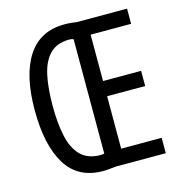

<svg xmlns="http://www.w3.org/2000/svg" viewBox="-107 -815 860 916"><g transform="rotate(-15 323.0 -357.0)"><path d="M293 -719Q310 -719 325 -717.5Q340 -716 354 -714H601V-639H401V-410H589V-335H401V-76H601V0H355Q340 1 324.5 3Q309 5 291 5Q168 5 109 -90.5Q50 -186 50 -359Q50 -532 111 -625.5Q172 -719 293 -719ZM294 -643Q233 -642 199 -606.5Q165 -571 151.5 -507.5Q138 -444 138 -358Q138 -271 152 -207Q166 -143 200.5 -108Q235 -73 296 -72Q307 -72 317 -74V-639Q309 -643 294 -643Z"/></g></svg>

Font: Noto Sans Bengali UI ExtraCondensed
Style: Regular
Weight: 400
Width: 2
Designer: Jelle Bosma - Monotype Design Team
Foundry: Monotype Imaging Inc.
Version: Version 2.003; ttfautohint (v1.8.4.7-5d5b)